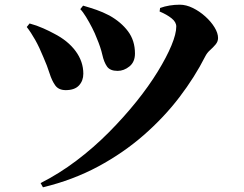

<svg xmlns="http://www.w3.org/2000/svg" viewBox="-20 -748 1040 818"><path d="M322 -709 334 -724Q365 -715 391 -706Q417 -697 446 -682Q496 -654 525.5 -614.5Q555 -575 555 -520Q555 -484 531.5 -465Q508 -446 481 -446Q449 -446 436 -464.5Q423 -483 416 -514.5Q409 -546 392 -586Q385 -605 372.5 -629.5Q360 -654 346.5 -676Q333 -698 322 -709ZM163 50 153 32Q232 -8 305.5 -63.5Q379 -119 443.5 -184Q508 -249 561 -315Q614 -381 652 -443Q690 -505 710.5 -554.5Q731 -604 731 -635Q731 -654 711 -670Q691 -686 660 -699L662 -714Q681 -721 702.5 -724.5Q724 -728 746 -728Q773 -728 801.5 -714Q830 -700 854.5 -678Q879 -656 894 -631.5Q909 -607 909 -586Q909 -571 898.5 -558.5Q888 -546 875 -534.5Q862 -523 854 -507Q810 -420 744.5 -334Q679 -248 592 -172Q505 -96 398 -38.5Q291 19 163 50ZM94 -633 106 -648Q136 -640 164 -627.5Q192 -615 210 -605Q269 -575 302 -530.5Q335 -486 335 -434Q335 -404 316.5 -384Q298 -364 260 -364Q230 -364 215.5 -384Q201 -404 191 -436Q181 -468 165 -504Q148 -546 130 -578Q112 -610 94 -633Z"/></svg>

Font: Early Summer Mincho Heavy
Style: Regular
Weight: 900
Designer: GuiWonder
Version: Version 1.002